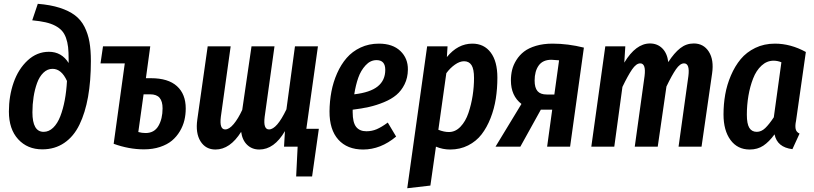

<svg xmlns="http://www.w3.org/2000/svg" viewBox="-20 -773 4289 1012"><path d="M203.1 14.2Q124.5 14.2 75.7 -39.1Q26.9 -92.3 26.9 -185.1Q26.9 -266.6 51.8 -337.9Q76.7 -409.2 125.7 -454.6Q174.8 -500 237.8 -500Q304.7 -500 341.8 -440.9V-460Q341.8 -498 338.9 -524.7Q335.9 -551.3 327.6 -574Q319.3 -596.7 305.9 -611.3Q292.5 -626 270.8 -637.5Q249 -648.9 220 -655.5Q190.9 -662.1 149.9 -666L179.2 -752.9Q246.1 -747.6 294.7 -731.9Q343.3 -716.3 375 -692.4Q406.7 -668.5 425.3 -631.8Q443.8 -595.2 451.4 -552.2Q459 -509.3 459 -451.2Q459 -346.2 444.1 -262.5Q429.2 -178.7 398.9 -116.2Q368.7 -53.7 318.8 -19.8Q269 14.2 203.1 14.2ZM210 -78.1Q237.8 -78.1 260.5 -100.1Q283.2 -122.1 297.9 -160.2Q312.5 -198.2 321.3 -245.1Q330.1 -292 333 -346.2Q304.2 -410.2 256.8 -410.2Q230 -410.2 208.7 -389.6Q187.5 -369.1 175.3 -335.2Q163.1 -301.3 157 -262Q150.9 -222.7 150.9 -181.2Q150.9 -78.1 210 -78.1Z M775.9 -360.8Q866.7 -360.8 912.8 -318.8Q959 -276.9 959 -201.2Q959 -168.9 951.9 -139.2Q944.8 -109.4 928 -81.1Q911.1 -52.7 886.5 -32Q861.8 -11.2 823.7 1.5Q785.6 14.2 738.8 14.2Q659.7 14.2 579.1 -15.1L637.7 -439H509.8L522.9 -528.8H772L749 -360.8ZM747.1 -71.8Q793 -71.8 814.9 -109.1Q836.9 -146.5 836.9 -202.1Q836.9 -238.8 821.3 -257.3Q805.7 -275.9 771 -275.9H736.8L709 -77.1Q728.5 -71.8 747.1 -71.8Z M1594.7 -94.2H1660.6L1625 157.2H1541L1548.8 0H1477.1L1481.9 -82Q1425.3 15.1 1346.7 15.1Q1308.6 15.1 1283 -9.3Q1257.3 -33.7 1251 -78.1Q1192.4 15.1 1115.7 15.1Q1064 15.1 1036.9 -28.1Q1009.8 -71.3 1020 -143.1L1074.7 -528.8H1195.8L1144 -157.2Q1135.7 -90.8 1167 -90.8Q1188 -90.8 1211.7 -119.1Q1235.4 -147.5 1256.8 -193.8L1305.7 -528.8H1426.8L1375 -157.2Q1366.7 -90.8 1397.9 -90.8Q1439 -90.8 1489.7 -196.8L1534.7 -528.8H1655.8Z M1977.1 -543Q2049.8 -543 2090.3 -504.2Q2130.9 -465.3 2129.9 -405.8Q2129.4 -362.8 2112.5 -328.9Q2095.7 -294.9 2069.3 -272.7Q2043 -250.5 2003.9 -234.4Q1964.8 -218.3 1926 -209.5Q1887.2 -200.7 1838.9 -194.8V-181.2Q1838.9 -127.4 1857.2 -104.2Q1875.5 -81.1 1911.1 -81.1Q1939.9 -81.1 1965.6 -92Q1991.2 -103 2023.9 -127L2067.9 -53.2Q1986.3 15.1 1894 15.1Q1810.1 15.1 1763.2 -37.1Q1716.3 -89.4 1716.8 -186Q1717.3 -239.7 1726.8 -290Q1736.3 -340.3 1756.8 -386.7Q1777.3 -433.1 1807.1 -467.5Q1836.9 -502 1880.6 -522.5Q1924.3 -543 1977.1 -543ZM1847.2 -275.9Q1931.2 -285.6 1970.9 -317.6Q2010.7 -349.6 2010.7 -404.8Q2010.7 -456.1 1964.8 -456.1Q1932.1 -456.1 1907 -428.7Q1881.8 -401.4 1868.4 -363.3Q1855 -325.2 1847.2 -275.9Z M2126.5 219.2 2231.4 -528.8H2338.9L2335.4 -472.2Q2393.1 -543 2469.7 -543Q2531.2 -543 2566.4 -496.3Q2601.6 -449.7 2601.6 -363.8Q2601.6 -306.2 2593.3 -252.9Q2585 -199.7 2565.7 -150.4Q2546.4 -101.1 2518.3 -64.7Q2490.2 -28.3 2447.5 -6.6Q2404.8 15.1 2352.5 15.1Q2313.5 15.1 2277.8 0L2248.5 205.1ZM2345.7 -77.1Q2380.4 -77.1 2407.2 -105.2Q2434.1 -133.3 2449 -177.5Q2463.9 -221.7 2471.2 -268.8Q2478.5 -315.9 2478.5 -361.8Q2478.5 -409.2 2465.3 -429.7Q2452.1 -450.2 2425.8 -450.2Q2403.3 -450.2 2377.9 -432.4Q2352.5 -414.6 2332.5 -387.2L2290.5 -88.9Q2320.3 -77.1 2345.7 -77.1Z M2892.6 -543Q2973.6 -543 3057.6 -522L2984.9 0H2863.8L2890.6 -194.8H2830.6L2722.7 0H2591.8L2728.5 -225.1Q2672.9 -268.1 2672.9 -349.1Q2672.9 -377.9 2679.2 -404.3Q2685.5 -430.7 2701.7 -456.5Q2717.8 -482.4 2742.2 -501.2Q2766.6 -520 2805.2 -531.5Q2843.8 -543 2892.6 -543ZM2886.7 -458Q2841.3 -458 2819.6 -428Q2797.9 -397.9 2797.9 -348.1Q2797.9 -310.5 2813.2 -292.7Q2828.6 -274.9 2861.8 -274.9H2901.9L2926.8 -455.1Q2893.1 -458 2886.7 -458Z M3636.7 -543.9Q3688.5 -543.9 3716.1 -500.7Q3743.7 -457.5 3733.4 -386.2L3677.7 0H3556.6L3608.4 -372.1Q3616.7 -439 3585.4 -439Q3564.5 -439 3543 -408Q3521.5 -377 3492.7 -316.9L3446.8 0H3325.7L3377.4 -372.1Q3385.7 -439 3354.5 -439Q3333.5 -439 3311.5 -407Q3289.6 -375 3260.7 -314.9L3217.8 0H3096.7L3170.4 -528.8H3275.9L3270.5 -442.9Q3331.5 -543.9 3405.8 -543.9Q3444.8 -543.9 3470.7 -518.3Q3496.6 -492.7 3502.4 -445.8Q3533.7 -494.1 3565.4 -519Q3597.2 -543.9 3636.7 -543.9Z M4064.5 -543Q4147.5 -543 4227.5 -499L4175.8 -136.2Q4170.4 -110.8 4173.6 -94Q4176.8 -77.1 4194.3 -68.8L4156.7 13.2Q4076.2 3.4 4062.5 -64.9Q4033.7 -25.4 4003.2 -5.1Q3972.7 15.1 3931.6 15.1Q3867.2 15.1 3830.3 -35.2Q3793.5 -85.4 3793.5 -169.9Q3793.5 -223.6 3802.5 -274.9Q3811.5 -326.2 3832.5 -375.2Q3853.5 -424.3 3884 -461.2Q3914.6 -498 3960.9 -520.5Q4007.3 -543 4064.5 -543ZM4057.6 -453.1Q4022 -453.1 3993.9 -427.2Q3965.8 -401.4 3949.5 -359.1Q3933.1 -316.9 3924.8 -268.1Q3916.5 -219.2 3916.5 -168Q3916.5 -120.6 3929.4 -99.4Q3942.4 -78.1 3968.8 -78.1Q3992.7 -78.1 4013.2 -97.7Q4033.7 -117.2 4058.6 -154.8L4098.6 -444.8Q4078.1 -453.1 4057.6 -453.1Z"/></svg>

Font: Fira Sans Compressed Medium
Style: Italic
Weight: 500
Width: 3
Italic angle: -8°
Designer: Carrois Corporate & Edenspiekermann AG
Foundry: Carrois Corporate GbR & Edenspiekermann AG
Version: Version 4.203;PS 004.203;hotconv 1.0.88;makeotf.lib2.5.64775